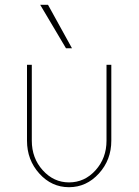

<svg xmlns="http://www.w3.org/2000/svg" viewBox="-20 -770 578 800"><path d="M280 -568.8H255L147.5 -750H180ZM92.5 -183.8V-500H112.5V-183.8Q112.5 -111.2 158.1 -60.6Q203.8 -10 267.5 -10Q332.5 -10 378.1 -60.6Q423.8 -111.2 423.8 -183.8V-500H443.8V-183.8Q443.8 -103.8 391.9 -46.9Q340 10 267.5 10Q195 10 143.8 -46.9Q92.5 -103.8 92.5 -183.8Z"/></svg>

Font: Now Thin
Style: Regular
Weight: 250
Designer: Alfredo Marco Pradil
Foundry: Alfredo Marco Pradil
Version: Version 1.002;PS 001.002;hotconv 1.0.88;makeotf.lib2.5.64775